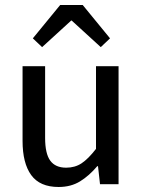

<svg xmlns="http://www.w3.org/2000/svg" viewBox="-20 -735 569 766"><path d="M214 11Q139 11 104.5 -36.5Q70 -84 70 -173V-471H160V-185Q160 -122 180.5 -94Q201 -66 244 -66Q279 -66 305.5 -83.5Q332 -101 363 -141V-471H453V0H379L371 -72H368Q336 -34 299.5 -11.5Q263 11 214 11ZM111 -582 220 -715H310L419 -582L382 -547L266 -653H264L148 -547Z"/></svg>

Font: Narnoor
Style: Regular
Weight: 400
Designer: S. Sridhar Murthy
Foundry: SIL International
Version: Version 3.000